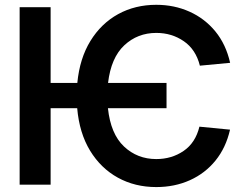

<svg xmlns="http://www.w3.org/2000/svg" viewBox="-20 -757 997 787"><path d="M662.6 -417V-313.5H422.4Q433.6 -208 488.3 -156.5Q543 -105 620.6 -105Q683.6 -105 732.4 -138.2Q781.2 -171.4 797.4 -237.8L922.9 -225.6Q906.2 -151.9 863.5 -99.1Q820.8 -46.4 758.3 -18.3Q695.8 9.8 620.6 9.8Q533.2 9.8 463.1 -28.8Q393.1 -67.4 349.1 -139.6Q305.2 -211.9 296.4 -313.5H187.5V0H60.5V-727.5H187.5V-417H296.9Q306.6 -517.6 350.6 -589.1Q394.5 -660.6 464.1 -699Q533.7 -737.3 620.6 -737.3Q694.3 -737.3 756.8 -709.2Q819.3 -681.2 862.8 -628.2Q906.2 -575.2 923.3 -499.5L799.3 -487.8Q782.7 -554.2 733.4 -588.1Q684.1 -622.1 620.6 -622.1Q543.9 -622.1 489.5 -571.3Q435.1 -520.5 422.9 -417Z"/></svg>

Font: Inter Display SemiBold
Style: Regular
Weight: 600
Designer: Rasmus Andersson
Foundry: rsms
Version: Version 4.001;git-9221beed3